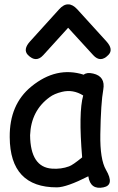

<svg xmlns="http://www.w3.org/2000/svg" viewBox="-20 -848 552 897"><path d="M246.1 27.3Q291.5 26.9 392.6 -24.4Q402.3 40 463.4 27.3Q516.6 16.6 475.1 -54.7Q446.8 -103.5 448.7 -220.7Q451.2 -367.7 462.4 -428.7Q473.6 -491.2 415 -504.4Q385.3 -511.2 371.1 -499Q243.2 -539.6 126 -443.4Q23.9 -359.9 25.4 -207Q26.9 27.8 246.1 27.3ZM302.7 -70.8Q265.6 -57.1 223.1 -60.1Q122.1 -66.9 120.6 -216.3Q125 -331.1 211.9 -394Q233.4 -410.2 269.5 -418.9Q321.3 -431.6 368.7 -401.9Q346.2 -322.8 363.8 -112.8Q320.3 -77.1 302.7 -70.8ZM298.3 -827.6Q277.3 -828.1 255.9 -804.2L120.6 -654.8Q86.4 -617.2 109.9 -591.8Q147.9 -552.7 182.1 -590.3L298.3 -718.3L415.5 -590.3Q449.7 -552.7 486.8 -591.8Q511.2 -617.2 477.1 -654.8L341.3 -804.2Q319.3 -828.1 298.3 -827.6Z"/></svg>

Font: Comic Relief
Style: Regular
Weight: 400
Designer: Jeff Davis
Foundry: Loudifier
Version: Version 1.200; ttfautohint (v1.8.4.7-5d5b)